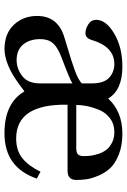

<svg xmlns="http://www.w3.org/2000/svg" viewBox="122 -664 554 837"><g transform="rotate(90 398.5 -245.0)"><path d="M49 -130Q49 -221 142 -249Q157 -254 189.5 -263.5Q222 -273 240.5 -279Q259 -285 283 -293.5Q307 -302 321.5 -310Q336 -318 343 -325V-369Q343 -422 318 -444.5Q293 -467 259 -467Q183 -467 154 -369Q146 -341 124 -341Q105 -341 85.5 -353.5Q66 -366 66 -388Q66 -431 126 -466.5Q186 -502 270 -502Q372 -502 409 -440Q466 -502 562 -502Q614 -502 653 -486.5Q692 -471 712.5 -449Q733 -427 745.5 -397Q758 -367 761 -345Q764 -323 764 -301Q764 -263 724 -263H436Q432 -39 583 -39Q637 -39 670.5 -67Q704 -95 728 -145L758 -129Q710 11 563 12Q429 13 378 -75L341 -48Q261 10 195 12Q126 12 87.5 -29Q49 -70 49 -130ZM150 -144Q150 -98 173.5 -69.5Q197 -41 242 -41Q279 -41 311 -65.5Q343 -90 343 -143V-284Q324 -272 228 -236Q186 -220 168 -199.5Q150 -179 150 -144ZM437 -301H626Q646 -301 653 -309Q660 -317 660 -333Q660 -347 658.5 -362Q657 -377 650.5 -397Q644 -417 633 -431.5Q622 -446 602 -456.5Q582 -467 556 -467Q520 -467 494.5 -447.5Q469 -428 457.5 -398.5Q446 -369 441.5 -345Q437 -321 437 -301Z"/></g></svg>

Font: Linguistics Pro
Style: Regular
Weight: 400
Designer: Stefan Peev, Context Ltd
Foundry: Stefan Peev, Context Ltd
Version: Version 001.000